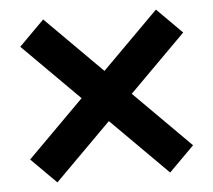

<svg xmlns="http://www.w3.org/2000/svg" viewBox="-45 -614 719 648"><g transform="rotate(-5 315.0 -290.0)"><path d="M591 -99 506 -14 315 -205 124 -14 39 -99 230 -290 39 -481 124 -566 315 -375 506 -566 591 -481 400 -290Z"/></g></svg>

Font: M PLUS 1p
Style: Bold
Weight: 700
Version: Version 1.062